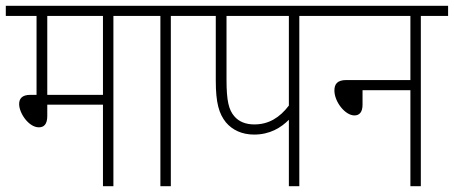

<svg xmlns="http://www.w3.org/2000/svg" viewBox="-20 -642 1565 662"><path d="M371 -587H465V-622H0V-587H106V-315H85C55 -315 46 -301 46 -283C46 -252 79 -203 114 -203C131 -203 143 -213 143 -242V-281H335V0H371ZM335 -587V-315H143V-587Z M569 -587H663V-622H452V-587H533V0H569Z M1012 -587H1107V-622H650V-587H724V-364C724 -287 735 -250 759 -220C781 -194 814 -178 856 -178C911 -178 949 -202 976 -229V0H1012ZM976 -587V-278C944 -236 906 -213 857 -213C828 -213 804 -222 788 -241C769 -263 761 -293 761 -368V-587Z M1094 -622V-587H1395V-366H1174C1143 -366 1133 -352 1133 -330C1133 -291 1170 -244 1202 -244C1219 -244 1230 -255 1230 -281V-331H1395V0H1431V-587H1525V-622Z"/></svg>

Font: Noto Sans Condensed ExtraLight
Style: Regular
Weight: 200
Width: 3
Designer: Monotype Design Team
Foundry: Monotype Imaging Inc.
Version: Version 2.013